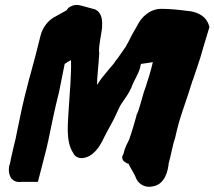

<svg xmlns="http://www.w3.org/2000/svg" viewBox="-20 -729 849 760"><path d="M17 -75C12 -53 17 -32 27 -20H28C35 -12 47 -7 64 -9H130L164 -141C167 -151 168 -162 171 -171V-172C185 -240 196 -295 214 -366L232 -456L236 -476C245 -482 253 -487 261 -491C263 -438 256 -358 252 -298C250 -247 238 -171 270 -123C276 -109 291 -103 303 -103C349 -105 376 -152 387 -175C405 -213 425 -242 447 -292C464 -332 476 -332 501 -384V-386C511 -411 527 -435 534 -459L535 -463C535 -464 536 -470 538 -476C552 -478 568 -480 585 -483C578 -452 565 -409 557 -386C542 -347 534 -300 520 -273V-270C511 -238 502 -207 491 -176C485 -163 474 -146 469 -120C469 -120 452 -99 479 -85L483 -82H488C498 -60 513 -41 519 -22L521 -20V-18C533 2 556 15 584 9C634 1 645 -54 648 -84C658 -118 663 -155 673 -182L675 -191C691 -266 716 -324 739 -400L742 -410L743 -411C756 -452 772 -493 784 -539L809 -622L807 -628C798 -662 766 -680 731 -685L720 -686C690 -690 655 -694 619 -694C572 -694 539 -660 524 -629L515 -613L514 -612C505 -596 496 -579 486 -559C485 -557 482 -554 479 -546C465 -527 451 -504 437 -487C431 -475 386 -429 367 -397L366 -396C366 -395 364 -394 364 -393C364 -423 371 -478 373 -522L372 -523C371 -550 380 -587 384 -618V-620C385 -643 387 -677 356 -692L354 -693H352C337 -697 324 -701 308 -705C299 -707 281 -715 259 -703C252 -700 248 -695 243 -688L202 -665C172 -651 148 -621 140 -586L120 -507L99 -429C97 -422 94 -414 92 -403C82 -367 74 -332 66 -297L47 -206C44 -190 41 -174 35 -152L23 -100L21 -89C20 -83 20 -81 18 -77Z"/></svg>

Font: Vapor
Style: BlkObl
Weight: 900
Foundry: Cannot Into Space Fonts
Version: Version 0.179